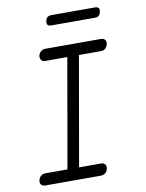

<svg xmlns="http://www.w3.org/2000/svg" viewBox="-97 -972 794 1041"><g transform="rotate(-10 300.0 -452.0)"><path d="M264 -65H385Q399 -65 406.5 -56Q414 -47 411 -32Q408 -18 397.5 -9Q387 0 373 0H67Q52 0 44.5 -9Q37 -18 40 -32Q43 -47 53.5 -56Q64 -65 78 -65H200L305 -665H184Q170 -665 162.5 -674Q155 -683 157 -698Q160 -712 170.5 -721Q181 -730 196 -730H502Q516 -730 523.5 -721Q531 -712 528 -698Q525 -683 515 -674Q505 -665 491 -665H369ZM249 -849Q235 -849 229.5 -856Q224 -863 227 -877Q229 -890 237 -897Q245 -904 259 -904H499Q513 -904 518.5 -897.5Q524 -891 522 -877Q519 -863 511.5 -856Q504 -849 490 -849Z"/></g></svg>

Font: Maple Mono NL ExtraLight
Style: Italic
Weight: 275
Italic angle: -10°
Monospace: yes
Designer: subframe7536
Version: Version 7.000